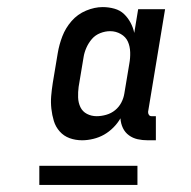

<svg xmlns="http://www.w3.org/2000/svg" viewBox="-20 -713 540 542"><path d="M212 -317Q193 -317 176.5 -323Q160 -329 148.5 -342Q137 -355 132 -371.5Q127 -388 125 -406Q123 -424 124.5 -442Q126 -460 129 -479L143 -563Q147 -587 156 -610.5Q165 -634 182 -653.5Q199 -673 223 -683Q247 -693 270 -693Q287 -693 303 -688.5Q319 -684 330 -673.5Q341 -663 348.5 -649Q356 -635 359 -620L370 -687H446L398 -397Q398 -392 400.5 -388.5Q403 -385 408 -385H420V-317H397Q382 -317 368.5 -320Q355 -323 344 -331Q333 -339 327 -351.5Q321 -364 320 -379Q312 -365 300 -353Q288 -341 274 -333Q260 -325 243.5 -321Q227 -317 212 -317ZM253 -385Q266 -385 280 -389Q294 -393 305 -402Q316 -411 322.5 -423.5Q329 -436 331 -449L345 -533Q348 -549 347.5 -565.5Q347 -582 341 -595.5Q335 -609 321 -617Q307 -625 291 -625Q277 -625 263 -619.5Q249 -614 239.5 -603Q230 -592 224 -578.5Q218 -565 216 -552L202 -468Q200 -453 200.5 -438Q201 -423 207 -410.5Q213 -398 225.5 -391.5Q238 -385 253 -385ZM91 -191V-245H368V-191Z"/></svg>

Font: Iosevka Curly Slab
Style: Italic
Weight: 400
Italic angle: -9°
Monospace: yes
Designer: Belleve Invis
Foundry: Belleve Invis
Version: Version 22.1.2; ttfautohint (v1.8.4)